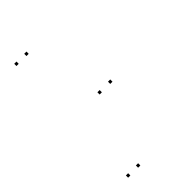

<svg xmlns="http://www.w3.org/2000/svg" viewBox="-298 -909 1217 1217"><g transform="rotate(-45 310.0 -300.5)"><path d="M108.2 210V190H88.2V210ZM197.7 210V190H177.7V210ZM448.3 -290.5V-310.5H428.3V-290.5ZM197.7 -791V-811H177.7V-791ZM108.2 -791V-811H88.2V-791ZM353.3 -290.5V-310.5H333.3V-290.5Z"/></g></svg>

Font: Monaspace Neon Dots Var
Style: Regular
Weight: 400
Designer: Riley Cran and the Lettermatic Team
Version: Version 1.100 (Monaspace Neon Dots)